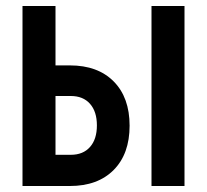

<svg xmlns="http://www.w3.org/2000/svg" viewBox="-20 -620 690 640"><path d="M55 0V-600H165V-402H213Q306 -402 359 -348.5Q412 -295 412 -201Q412 -107 359 -53.5Q306 0 213 0ZM165 -104H216Q257 -104 280 -130Q303 -156 303 -202Q303 -248 280 -274Q257 -300 216 -300H165ZM485 0V-600H595V0Z"/></svg>

Font: Martian Mono SemiCondensed
Style: Regular
Weight: 400
Width: 4
Designer: Roman Shamin
Foundry: Evil Martians
Version: Version 1.000